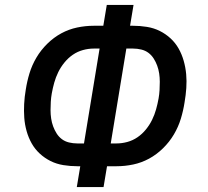

<svg xmlns="http://www.w3.org/2000/svg" viewBox="-20 -755 840 775"><path d="M290 0 304 -84H292Q264 -84 236 -88.5Q208 -93 184 -105Q160 -117 140.5 -135Q121 -153 108 -176Q95 -199 87.5 -225.5Q80 -252 78 -279.5Q76 -307 77.5 -335.5Q79 -364 84 -393Q89 -426 99 -459Q109 -492 127 -522.5Q145 -553 171 -578.5Q197 -604 227.5 -620.5Q258 -637 291.5 -644Q325 -651 358 -651H397L411 -735H519L505 -651H517Q545 -651 573 -646.5Q601 -642 625 -630Q649 -618 668.5 -600Q688 -582 701 -559Q714 -536 721.5 -509.5Q729 -483 731.5 -455.5Q734 -428 732 -399.5Q730 -371 725 -342Q720 -309 710 -276Q700 -243 682 -212.5Q664 -182 638 -156.5Q612 -131 581.5 -114.5Q551 -98 517.5 -91Q484 -84 451 -84H412L398 0ZM292 -176H319L382 -559H359Q337 -559 315 -553Q293 -547 274 -534Q255 -521 240 -502.5Q225 -484 215 -463.5Q205 -443 199 -421.5Q193 -400 189 -378Q186 -361 185 -344Q184 -327 184 -310Q184 -293 186.5 -276.5Q189 -260 194.5 -245Q200 -230 208.5 -216.5Q217 -203 229.5 -193.5Q242 -184 258.5 -180Q275 -176 292 -176ZM427 -176H450Q472 -176 494 -182Q516 -188 535 -201Q554 -214 569 -232.5Q584 -251 594 -271.5Q604 -292 610 -313.5Q616 -335 620 -357Q623 -374 624 -391Q625 -408 625 -425Q625 -442 622.5 -458.5Q620 -475 614.5 -490Q609 -505 600.5 -518.5Q592 -532 579.5 -541.5Q567 -551 550.5 -555Q534 -559 517 -559H490Z"/></svg>

Font: Iosevka Aile Semibold Oblique
Style: Regular
Weight: 600
Italic angle: -9°
Designer: Belleve Invis
Foundry: Belleve Invis
Version: Version 31.1.0; ttfautohint (v1.8.4)